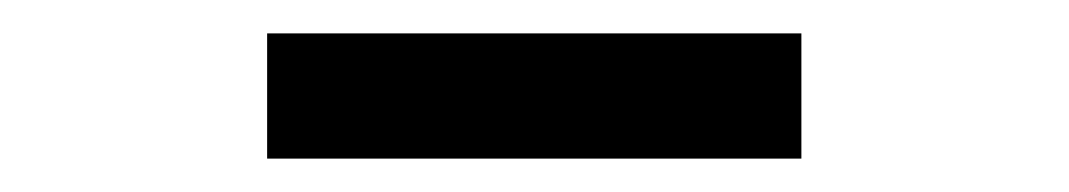

<svg xmlns="http://www.w3.org/2000/svg" viewBox="-20 -765 640 115"><path d="M140 -670V-745H460V-670Z"/></svg>

Font: JetBrains Mono
Style: Regular
Weight: 400
Monospace: yes
Designer: Philipp Nurullin, Konstantin Bulenkov
Foundry: JetBrains
Version: Version 2.305